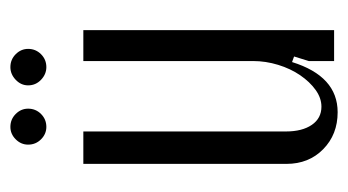

<svg xmlns="http://www.w3.org/2000/svg" viewBox="-174 -506 686 379"><g transform="rotate(-90 169.5 -316.0)"><path d="M237 -83Q209 7 138 7Q94 7 65 -21.5Q36 -50 36 -94V-495H100V-95Q100 -63 113 -44Q126 -25 149 -25Q166 -25 182 -36.5Q198 -48 211 -67Q224 -86 231.5 -110.5Q239 -135 239 -160V-495H300V0H239V-50L248 -79ZM74 -604Q74 -618 84.5 -628.5Q95 -639 109 -639Q124 -639 134.5 -628.5Q145 -618 145 -604Q145 -589 134.5 -578.5Q124 -568 109 -568Q95 -568 84.5 -578.5Q74 -589 74 -604ZM191 -604Q191 -618 202 -628.5Q213 -639 227 -639Q242 -639 252.5 -628.5Q263 -618 263 -604Q263 -589 252.5 -578.5Q242 -568 227 -568Q213 -568 202 -578.5Q191 -589 191 -604Z"/></g></svg>

Font: Moniqa Paragraph
Style: Regular
Weight: 400
Designer: Rajesh Rajput
Foundry: Rajesh Rajput
Version: Version 1.000